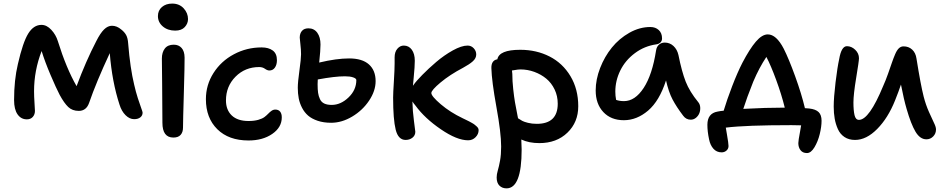

<svg xmlns="http://www.w3.org/2000/svg" viewBox="-20 -723 5242 1065"><path d="M128.9 -61Q96.7 -61 77.4 -88.6Q58.1 -116.2 58.1 -168Q58.1 -279.3 79.1 -367.2Q106.9 -488.8 136.7 -536.9Q166.5 -585 210 -585Q239.3 -585 264.6 -557.6Q290 -530.3 300.8 -495.1Q347.7 -344.2 404.8 -245.1Q456.1 -383.3 514.2 -495.1Q536.6 -539.6 557.4 -559.8Q578.1 -580.1 601.1 -580.1Q628.4 -580.1 652.8 -559.1Q670.4 -545.4 679.7 -528.6Q689 -511.7 690.9 -481.9Q702.1 -344.7 724.1 -253.9Q732.9 -214.8 744.6 -178.2Q756.3 -141.6 763.7 -122.3Q771 -103 771 -98.1Q771 -82 758.3 -72Q745.6 -62 724.1 -62Q698.7 -62 676.5 -84Q654.3 -106 643.1 -142.1Q601.6 -268.6 588.9 -428.2Q513.7 -267.1 474.1 -151.9Q458.5 -107.9 417 -107.9Q381.3 -107.9 358.6 -129.4Q335.9 -150.9 311 -196.8Q291.5 -233.9 260.3 -307.4Q229 -380.9 210.9 -439.9Q168.9 -331.5 168.9 -216.8Q168.9 -189 171.4 -151.6Q173.8 -114.3 173.8 -107.9Q173.8 -87.9 161.9 -74.5Q149.9 -61 128.9 -61Z M951.7 -553.2Q910.2 -553.2 883.1 -576.4Q856 -599.6 856 -633.8Q856 -665 878.2 -684.1Q900.4 -703.1 935.1 -703.1Q974.6 -703.1 998.8 -676.8Q1022.9 -650.4 1022.9 -617.2Q1022.9 -592.3 1004.9 -572.8Q986.8 -553.2 951.7 -553.2ZM941.9 40Q880.9 40 880.9 -42Q880.9 -152.3 879.4 -256.1Q877.9 -359.9 877.9 -397.9Q877.9 -432.6 894.3 -453.9Q910.6 -475.1 943.8 -475.1Q971.2 -475.1 987.3 -457Q1003.4 -439 1003.9 -403.8Q1004.4 -365.7 999.8 -208.3Q995.1 -50.8 995.1 -15.1Q995.1 10.3 981.9 25.1Q968.8 40 941.9 40Z M1358.4 56.2Q1248.5 56.2 1185.3 -6.3Q1122.1 -68.8 1122.1 -172.9Q1122.1 -252 1164.3 -318.1Q1206.5 -384.3 1277.6 -422.1Q1348.6 -460 1431.2 -460Q1469.7 -460 1492.9 -442.9Q1516.1 -425.8 1516.1 -389.2Q1516.1 -364.3 1504.9 -348.1Q1493.7 -332 1474.1 -332Q1462.9 -332 1449.5 -341.6Q1436 -351.1 1418 -351.1Q1339.4 -351.1 1286.4 -297.6Q1233.4 -244.1 1233.4 -166Q1233.4 -113.3 1265.6 -82.5Q1297.9 -51.8 1358.4 -51.8Q1389.6 -51.8 1412.6 -58.3Q1435.5 -64.9 1447.5 -74.2Q1459.5 -83.5 1468.3 -92.8Q1477.1 -102.1 1486.6 -108.6Q1496.1 -115.2 1507.3 -115.2Q1524.4 -115.2 1533.7 -104Q1543 -92.8 1543 -71.8Q1543 -16.6 1490.2 19.8Q1437.5 56.2 1358.4 56.2Z M1816.9 -42Q1774.9 -42 1742.2 -53Q1709.5 -64 1689 -81.8Q1668.5 -99.6 1655.3 -125.2Q1642.1 -150.9 1637 -177.7Q1631.8 -204.6 1631.8 -235.8Q1631.8 -267.6 1640.9 -332.3Q1649.9 -397 1649.9 -421.9Q1649.9 -447.8 1646.2 -478Q1642.6 -508.3 1642.6 -514.2Q1642.6 -537.6 1655 -551.8Q1667.5 -565.9 1690.9 -565.9Q1722.2 -565.9 1740 -541.3Q1757.8 -516.6 1757.8 -476.1Q1757.8 -443.8 1750.5 -376Q1846.2 -398.9 1916.5 -398.9Q1989.3 -398.9 2026.4 -365.7Q2063.5 -332.5 2063.5 -272.9Q2063.5 -218.8 2027.3 -164.8Q1991.2 -110.8 1933.6 -76.4Q1876 -42 1816.9 -42ZM1741.7 -255.9Q1741.7 -226.6 1744.4 -208Q1747.1 -189.5 1754.9 -172.9Q1762.7 -156.2 1778.8 -148.7Q1794.9 -141.1 1819.8 -141.1Q1870.1 -141.1 1913.3 -182.6Q1956.5 -224.1 1956.5 -278.8Q1956.5 -287.6 1939.2 -293.7Q1921.9 -299.8 1893.6 -299.8Q1837.4 -299.8 1742.7 -282.2Q1741.7 -272.5 1741.7 -255.9Z M2230 53.2Q2189 53.2 2174.8 -3.7Q2160.6 -60.5 2160.6 -182.1Q2160.6 -206.1 2164.8 -272Q2168.9 -337.9 2168.9 -371.1V-404.8Q2168.9 -435.1 2184.1 -452.6Q2199.2 -470.2 2219.7 -470.2Q2247.6 -470.2 2264.2 -447.3Q2280.8 -424.3 2280.8 -386.2Q2280.8 -369.1 2279.3 -347.4Q2277.8 -325.7 2274.7 -292.5Q2271.5 -259.3 2270.5 -247.1L2273.9 -252Q2288.1 -272.5 2322.3 -307.4Q2356.4 -342.3 2399.9 -379.4Q2443.4 -416.5 2491.7 -443.4Q2540 -470.2 2573.7 -470.2Q2593.8 -470.2 2607.7 -455.3Q2621.6 -440.4 2621.6 -420.9Q2621.6 -399.9 2602.8 -383.1Q2584 -366.2 2548.8 -347.2Q2474.6 -308.1 2423.6 -265.4Q2372.6 -222.7 2372.6 -207Q2372.6 -189.5 2424.8 -144.8Q2477.1 -100.1 2546.9 -66.9Q2550.8 -64.9 2564 -58.6Q2577.1 -52.2 2582.3 -49.6Q2587.4 -46.9 2597.9 -41Q2608.4 -35.2 2613 -31.2Q2617.7 -27.3 2623.8 -22Q2629.9 -16.6 2632.3 -11.5Q2634.8 -6.3 2634.8 -1Q2634.8 21 2617.9 38.1Q2601.1 55.2 2576.7 55.2Q2514.6 55.2 2425.3 -5.9Q2335.9 -66.9 2284.7 -137.2Q2273.4 -150.4 2267.6 -160.2Q2268.6 -107.9 2276.1 -52.5Q2283.7 2.9 2283.7 7.8Q2283.7 28.3 2267.8 40.8Q2252 53.2 2230 53.2Z M2971.7 70.8Q2914.1 70.8 2871.6 50.8Q2873.5 86.9 2873.5 106.9Q2873.5 321.8 2789.6 321.8Q2765.6 321.8 2750.2 306.6Q2734.9 291.5 2734.9 261.2Q2734.9 244.1 2741.2 222.7Q2747.6 201.2 2753.7 168.2Q2759.8 135.3 2759.8 89.8Q2759.8 14.6 2733.6 -129.2Q2707.5 -272.9 2705.6 -345.2Q2705.1 -366.7 2713.6 -379.2Q2722.2 -391.6 2738.8 -394Q2748.5 -446.8 2865.7 -446.8Q2955.6 -446.8 3028.3 -409.7Q3101.1 -372.6 3144.3 -300.5Q3187.5 -228.5 3187.5 -133.8Q3187.5 -44.9 3127.4 12.9Q3067.4 70.8 2971.7 70.8ZM2821.8 -313Q2821.8 -273.4 2826.7 -229.2Q2831.5 -185.1 2836.4 -156.5Q2841.3 -127.9 2850.6 -81.5Q2852.5 -71.8 2853.5 -66.9Q2867.7 -57.6 2877 -52.5Q2886.2 -47.4 2908.4 -41.7Q2930.7 -36.1 2957.5 -36.1Q3073.7 -36.1 3073.7 -147.9Q3073.7 -190.4 3056.4 -226.6Q3039.1 -262.7 3010.3 -286.6Q2981.4 -310.5 2944.1 -324.2Q2906.7 -337.9 2866.7 -337.9Q2859.4 -337.9 2851.6 -336.9Q2843.8 -335.9 2834.2 -334.2Q2824.7 -332.5 2819.8 -332Q2821.8 -320.3 2821.8 -313Z M3440.4 -56.2Q3369.1 -56.2 3326.7 -101.3Q3284.2 -146.5 3284.2 -221.2Q3284.2 -282.2 3308.8 -345.7Q3333.5 -409.2 3374 -459.2Q3414.6 -509.3 3471.2 -541.3Q3527.8 -573.2 3587.4 -573.2Q3615.7 -573.2 3634 -556.4Q3652.3 -539.6 3652.3 -509.8Q3652.3 -496.6 3644 -488Q3635.7 -479.5 3621.1 -477.1Q3554.7 -467.8 3501.7 -428.2Q3448.7 -388.7 3420.9 -332.3Q3393.1 -275.9 3393.1 -214.8Q3393.1 -191.4 3397.5 -168.9Q3416 -162.1 3441.4 -162.1Q3502.4 -162.1 3550.3 -235.1Q3598.1 -308.1 3619.1 -442.9Q3622.1 -463.4 3635 -475.1Q3647.9 -486.8 3667.5 -486.8Q3695.3 -486.8 3715.8 -467.8Q3736.3 -448.7 3743.2 -418Q3761.7 -325.7 3783.4 -270.3Q3805.2 -214.8 3853.5 -155.8Q3862.8 -144.5 3864 -127.7Q3865.2 -110.8 3859.4 -95.7Q3853.5 -80.6 3840.6 -69.8Q3827.6 -59.1 3811.5 -59.1Q3785.6 -59.1 3769.5 -81.1Q3732.4 -129.9 3710.4 -171.6Q3688.5 -213.4 3674.3 -276.9Q3637.7 -163.1 3575 -109.6Q3512.2 -56.2 3440.4 -56.2Z M4456.1 126Q4432.6 126 4420.4 110.1Q4408.2 94.2 4408.2 70.8Q4408.2 63 4410.6 47.9Q4413.1 32.7 4417.2 10.5Q4421.4 -11.7 4423.8 -27.8Q4408.7 -28.8 4370.1 -28.8Q4116.7 -28.8 4005.9 -15.1Q4007.8 -3.4 4012.2 22.2Q4016.6 47.9 4018.8 63.5Q4021 79.1 4021 86.9Q4021 102.1 4009.8 112.1Q3998.5 122.1 3982.9 122.1Q3955.1 122.1 3937.3 102.1Q3919.4 82 3913.1 49.8Q3903.8 6.3 3903.8 -30.8Q3903.8 -94.2 3960 -104Q3978.5 -107.9 3994.1 -108.9Q4011.7 -168 4041 -244.4Q4070.3 -320.8 4098.1 -375Q4138.2 -451.7 4172.6 -491.9Q4207 -532.2 4238.8 -532.2Q4286.1 -532.2 4327.1 -453.1Q4355.5 -397 4390.6 -300Q4425.8 -203.1 4444.8 -123Q4448.7 -122.6 4457 -122.1Q4465.3 -121.6 4469.2 -121.1Q4504.4 -117.2 4520.8 -101.3Q4537.1 -85.4 4537.1 -53.2Q4537.1 -20.5 4527.1 20.5Q4517.1 61.5 4497.8 93.8Q4478.5 126 4456.1 126ZM4158.2 -270Q4121.6 -178.2 4103 -119.1Q4227.1 -126 4333 -126Q4314.9 -199.2 4285.4 -279.5Q4255.9 -359.9 4231 -407.2Q4191.4 -348.1 4158.2 -270Z M4722.7 53.2Q4688.5 53.2 4664.3 37.1Q4640.1 21 4627.7 -6.8Q4615.2 -34.7 4609.9 -65.2Q4604.5 -95.7 4604.5 -131.8Q4604.5 -181.6 4614.7 -266.4Q4625 -351.1 4634.8 -395Q4647 -466.8 4677.7 -466.8Q4703.1 -466.8 4723.9 -446.8Q4744.6 -426.8 4744.6 -399.9Q4744.6 -384.3 4729.2 -291.7Q4713.9 -199.2 4713.9 -154.8Q4713.9 -110.4 4720 -84.2Q4726.1 -58.1 4744.6 -58.1Q4801.3 -58.1 4878.9 -246.1Q4892.6 -276.4 4905.8 -313.7Q4918.9 -351.1 4927.2 -375.2Q4935.5 -399.4 4945.1 -421.9Q4954.6 -444.3 4965.8 -455.1Q4977.1 -465.8 4991.7 -465.8Q5020.5 -465.8 5039.8 -447.8Q5059.1 -429.7 5063.5 -398.9Q5086.9 -252 5103.5 -187Q5115.2 -141.6 5132.8 -102.1Q5150.4 -62.5 5161.1 -40.5Q5171.9 -18.6 5171.9 -4.9Q5171.9 18.1 5156.2 33.9Q5140.6 49.8 5118.7 49.8Q5083.5 49.8 5058.3 7.8Q5033.2 -34.2 5008.8 -119.1Q4993.7 -170.4 4977.5 -253.9Q4964.8 -215.8 4944.8 -166Q4905.8 -68.4 4845.7 -7.6Q4785.6 53.2 4722.7 53.2Z"/></svg>

Font: Shantell Sans Bouncy
Style: Regular
Weight: 500
Designer: Stephen Nixon, Anya Danilova, Shantell Martin
Foundry: Arrow Type
Version: Version 1.006;[9816181b4]